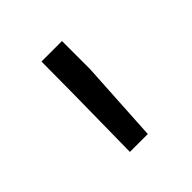

<svg xmlns="http://www.w3.org/2000/svg" viewBox="-80 -807 330 330"><g transform="rotate(-45 85.0 -641.5)"><path d="M110.8 -750V-681.6L102.1 -532.7H58.6Q61 -692.9 61 -750Z"/></g></svg>

Font: Mardoto Light
Style: Regular
Weight: 400
Designer: Christian Robertson, Vahan Hovhannisyan
Foundry: Google
Version: Version 1.000